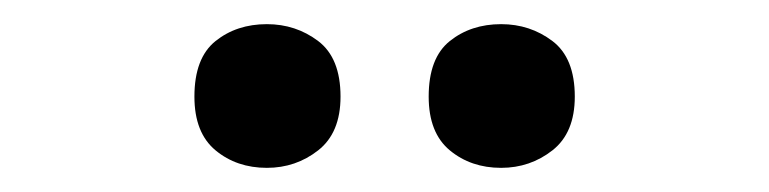

<svg xmlns="http://www.w3.org/2000/svg" viewBox="-20 -764 637 159"><path d="M141 -684Q141 -716 158.5 -730Q176 -744 201 -744Q225 -744 243.5 -730Q262 -716 262 -684Q262 -654 243.5 -639.5Q225 -625 201 -625Q176 -625 158.5 -639.5Q141 -654 141 -684ZM335 -684Q335 -716 352.5 -730Q370 -744 395 -744Q419 -744 437.5 -730Q456 -716 456 -684Q456 -654 437.5 -639.5Q419 -625 395 -625Q370 -625 352.5 -639.5Q335 -654 335 -684Z"/></svg>

Font: Noto Sans Devanagari SemiBold
Style: Regular
Weight: 600
Version: Version 2.003